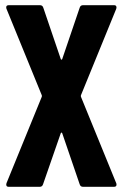

<svg xmlns="http://www.w3.org/2000/svg" viewBox="-20 -720 473 740"><path d="M5 -14 141 -347Q142 -350 141 -353L5 -686Q4 -688 4 -692Q4 -700 14 -700H134Q144 -700 147 -690L214 -493Q215 -490 217 -490Q219 -490 220 -493L287 -690Q290 -700 300 -700H419Q426 -700 428 -696Q430 -692 428 -686L292 -353Q291 -350 292 -347L428 -14Q429 -12 429 -8Q429 0 419 0H300Q290 0 287 -10L220 -206Q219 -209 217 -209Q215 -209 214 -206L146 -10Q143 0 133 0H14Q7 0 5 -4Q3 -8 5 -14Z"/></svg>

Font: Barlow Condensed
Style: Bold
Weight: 700
Width: 3
Designer: Jeremy Tribby
Foundry: Tribby Type
Version: Version 1.500